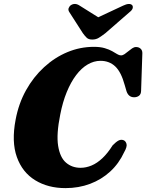

<svg xmlns="http://www.w3.org/2000/svg" viewBox="-20 -955 753 988"><path d="M616 -233.5Q627 -229 631 -214.5Q635 -200 619 -172Q592 -113.5 547 -72.2Q502 -31 443.5 -9Q385 13 317 13Q227 13 161 -27.5Q95 -68 66.8 -146.8Q38.5 -225.5 60.5 -340Q76 -422.5 114 -490.8Q152 -559 206.8 -609.2Q261.5 -659.5 327 -686.8Q392.5 -714 463.5 -714Q496 -714 518.8 -707.2Q541.5 -700.5 557 -691.8Q572.5 -683 583 -676.5Q593.5 -670 602.5 -670Q611.5 -670 621 -676.5Q630.5 -683 640.2 -691.2Q650 -699.5 660 -706.2Q670 -713 680 -713Q694.5 -713 703.8 -704.2Q713 -695.5 712.5 -680.5L706 -487Q705.5 -470 695.2 -462.2Q685 -454.5 670 -454.5Q641.5 -454.5 631 -485.5L622 -516.5Q603.5 -584.5 573 -613.2Q542.5 -642 497 -642Q463 -642 431 -623.2Q399 -604.5 371.8 -568.5Q344.5 -532.5 323.5 -481.2Q302.5 -430 290 -365.5Q269.5 -264.5 279.2 -204.2Q289 -144 320 -117.8Q351 -91.5 394.5 -91.5Q423 -91.5 451.5 -103.5Q480 -115.5 507.2 -141.2Q534.5 -167 559.5 -207Q577 -225 590 -231.8Q603 -238.5 616 -233.5ZM522.5 -843 390 -926Q366 -942 345 -928.5Q337 -923 333.2 -913Q329.5 -903 337.5 -891.5L406.5 -784Q417 -769.5 426.5 -760.5Q436 -751.5 455 -751.5Q474 -751.5 488.5 -760.5Q503 -769.5 522 -784L645.5 -891.5Q660.5 -903 662.8 -913Q665 -923 660 -928.5Q654 -935 642 -934.5Q630 -934 613.5 -926L436 -843Z"/></svg>

Font: Fraunces ExtraBold
Style: Italic
Weight: 800
Italic angle: -16°
Version: Version 1.000;[b76b70a41]